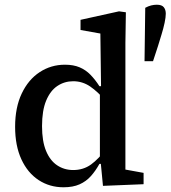

<svg xmlns="http://www.w3.org/2000/svg" viewBox="-20 -780 722 813"><path d="M644 -760Q665 -760 673.5 -749.5Q682 -739 682 -722Q682 -707 677 -683.5Q672 -660 664 -634Q656 -608 649 -585L628 -521H592L595 -747Q608 -754 620 -757Q632 -760 644 -760ZM249 13Q190 13 143.5 -17.5Q97 -48 70.5 -105.5Q44 -163 44 -243Q44 -325 72 -384Q100 -443 148 -474.5Q196 -506 255 -506Q291 -506 317 -495Q343 -484 363 -463.5Q383 -443 401 -415H438L433 -347Q394 -392 361.5 -414Q329 -436 290 -436Q253 -436 223 -416Q193 -396 175.5 -354Q158 -312 158 -246Q158 -182 175 -141Q192 -100 222 -80Q252 -60 290 -60Q333 -60 365.5 -83.5Q398 -107 433 -154L438 -86H401Q385 -57 365 -34.5Q345 -12 317 0.5Q289 13 249 13ZM416 7 406 -97 403 -99V-396L408 -403L405 -638L321 -653V-696L484 -732L513 -728L511 -598V-62L588 -48V0Z"/></svg>

Font: Source Serif 4 Medium
Style: Regular
Weight: 500
Designer: Frank Grießhammer
Foundry: Adobe Systems Incorporated
Version: Version 4.004;hotconv 1.0.116;makeotfexe 2.5.65601